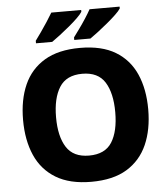

<svg xmlns="http://www.w3.org/2000/svg" viewBox="-61 -986 919 1050"><g transform="rotate(-5 398.5 -460.5)"><path d="M742 -358Q742 -247 705.5 -164.5Q669 -82 593.5 -36Q518 10 398 10Q280 10 204 -36Q128 -82 91.5 -165Q55 -248 55 -359Q55 -470 91.5 -552Q128 -634 204 -679.5Q280 -725 399 -725Q518 -725 593.5 -679.5Q669 -634 705.5 -551.5Q742 -469 742 -358ZM236 -358Q236 -253 274 -193.5Q312 -134 398 -134Q486 -134 523.5 -193.5Q561 -253 561 -358Q561 -463 523.5 -523Q486 -583 399 -583Q312 -583 274 -523Q236 -463 236 -358ZM635 -921Q627 -908 606 -888Q585 -868 558.5 -846Q532 -824 506 -804Q480 -784 461 -771H372V-785Q386 -804 404.5 -829.5Q423 -855 440.5 -882Q458 -909 470 -931H635ZM424 -921Q416 -908 395.5 -888Q375 -868 348.5 -846Q322 -824 296 -804Q270 -784 251 -771H162V-785Q176 -804 194 -829.5Q212 -855 229.5 -882Q247 -909 260 -931H424Z"/></g></svg>

Font: Noto Sans Thaana ExtraBold
Style: Regular
Weight: 800
Designer: David Williams
Foundry: Google Inc.
Version: Version 3.001; ttfautohint (v1.8.4.7-5d5b)